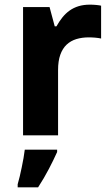

<svg xmlns="http://www.w3.org/2000/svg" viewBox="-20 -576 474 817"><path d="M362.8 -556.2Q368.7 -556.2 375.7 -555.9Q382.8 -555.7 389.4 -554.9Q396 -554.2 401.6 -553.5Q407.2 -552.7 410.2 -551.8V-412.1Q406.2 -413.1 399.4 -414.1Q392.6 -415 385 -415.8Q377.4 -416.5 370.1 -416.7Q362.8 -417 357.9 -417Q329.1 -417 304.9 -409.7Q280.8 -402.3 263.4 -386Q246.1 -369.6 236.6 -343Q227.1 -316.4 227.1 -277.8V0H78.1V-545.9H190.9L212.9 -463.9H220.2Q231.9 -484.9 245.6 -502Q259.3 -519 276.1 -531Q293 -543 314.2 -549.6Q335.4 -556.2 362.8 -556.2ZM55.2 208Q59.6 193.4 64 174.6Q68.4 155.8 72.5 136Q76.7 116.2 80.1 96.7Q83.5 77.1 85.4 61H223.1V70.8Q208 104.5 188 142.8Q168 181.2 142.1 221.2H55.2Z"/></svg>

Font: Droid Sans
Style: Bold
Weight: 700
Foundry: Ascender Corporation
Version: Version 1.00 build 112